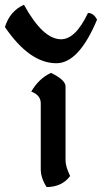

<svg xmlns="http://www.w3.org/2000/svg" viewBox="-103 -756 423 798"><path d="M66.4 -326.7Q66.4 -360.4 26.9 -375.5Q59.6 -430.7 108.9 -453.1Q169.4 -423.8 169.4 -397V-89.8Q169.4 -63.5 188.5 -24.4Q154.8 21 90.8 21.5Q66.4 -16.1 66.4 -53.2ZM131.3 -493.2Q20 -493.2 -82.5 -643.6Q-62.5 -709.5 -3.4 -736.3Q75.2 -592.8 150.9 -592.8Q210.9 -592.8 262.7 -702.1Q286.1 -702.1 300.3 -674.3Q224.6 -493.2 131.3 -493.2Z"/></svg>

Font: Balgruf
Style: Regular
Weight: 500
Designer: Paul James MIller
Foundry: High-Logic / Made with FontCreator
Version: Version 1.201;March 28, 2021;FontCreator 13.0.0.2683 64-bit